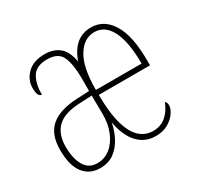

<svg xmlns="http://www.w3.org/2000/svg" viewBox="-125 -685 858 837"><g transform="rotate(-30 304.5 -266.0)"><path d="M155 10Q103 10 72.5 -28.5Q42 -67 42 -146Q42 -224 85.5 -261.5Q129 -299 218 -303L280 -306V-371Q280 -439 263 -478Q246 -517 190 -517Q136 -517 115 -484.5Q94 -452 94 -395Q73 -395 73 -440Q73 -481 104 -511.5Q135 -542 192 -542Q236 -542 264.5 -519Q293 -496 303 -441Q338 -542 425 -542Q490 -542 528 -480Q566 -418 566 -295V-270H308Q309 -176 325.5 -120Q342 -64 370.5 -39.5Q399 -15 435 -15Q474 -15 500.5 -37.5Q527 -60 542 -99Q551 -94 551 -77Q551 -61 537 -40.5Q523 -20 497.5 -5Q472 10 435 10Q381 10 345.5 -28Q310 -66 297 -138Q290 -100 272 -66Q254 -32 225.5 -11Q197 10 155 10ZM538 -295Q538 -403 509.5 -460Q481 -517 427 -517Q375 -517 341.5 -462.5Q308 -408 308 -295ZM155 -15Q192 -15 220.5 -38Q249 -61 265.5 -101.5Q282 -142 281 -192L280 -283L219 -280Q140 -277 105 -243Q70 -209 70 -146Q70 -87 91 -51Q112 -15 155 -15Z"/></g></svg>

Font: Noto Serif Thai ExtraCondensed Thin
Style: Regular
Weight: 100
Width: 2
Designer: Monotype Design Team
Foundry: Monotype Imaging Inc.
Version: Version 2.001; ttfautohint (v1.8.4.7-5d5b)